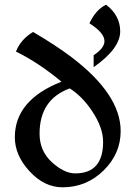

<svg xmlns="http://www.w3.org/2000/svg" viewBox="-20 -796 591 822"><path d="M247.6 5.9Q169.9 5.9 106.7 -62.5Q43.5 -130.9 43.5 -208.5Q43.5 -367.7 243.2 -446.3Q142.1 -529.8 48.3 -575.2Q68.8 -627.4 121.6 -659.2Q220.7 -601.1 286.1 -551.3Q496.6 -391.6 496.6 -234.9Q496.6 -137.7 423.3 -65.9Q350.1 5.9 247.6 5.9ZM302.2 -53.7Q421.4 -53.7 421.4 -188.5Q421.4 -249.5 375 -319.3Q333.5 -382.3 278.8 -417.5Q149.4 -370.6 149.4 -223.6Q149.4 -149.9 201.9 -101.8Q254.4 -53.7 302.2 -53.7ZM380.9 -508.3V-559.6Q427.2 -589.8 427.2 -620.1Q427.2 -655.3 362.8 -696.3Q390.6 -754.9 434.1 -775.9Q494.6 -729.5 494.6 -661.6Q494.6 -588.4 380.9 -508.3Z"/></svg>

Font: Balgruf
Style: Regular
Weight: 500
Designer: Paul James MIller
Foundry: High-Logic / Made with FontCreator
Version: Version 1.201;March 28, 2021;FontCreator 13.0.0.2683 64-bit